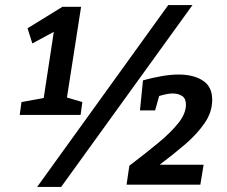

<svg xmlns="http://www.w3.org/2000/svg" viewBox="-20 -731 900 760"><path d="M306 -327 299 -276H58L65 -327L153 -343L193 -605L108 -559L89 -619L227 -704H301L245 -345ZM127 9 646 -711H742L222 9ZM481 0 492 -75Q555 -123 606 -165Q657 -207 686.5 -244.5Q716 -282 716 -317Q716 -341 701 -351Q686 -361 663 -361Q651 -361 637 -358Q623 -355 610 -351L594 -294H534L546 -413Q582 -423 619 -429.5Q656 -436 687 -436Q746 -436 783 -412Q820 -388 820 -336Q820 -287 789.5 -243Q759 -199 711.5 -158.5Q664 -118 612 -79H786L773 0Z"/></svg>

Font: Bitter SemiBold
Style: Italic
Weight: 600
Italic angle: -9°
Designer: Sol Matas, and Bitter project Authors
Foundry: Sol Matas
Version: Version 2.001